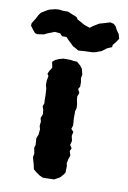

<svg xmlns="http://www.w3.org/2000/svg" viewBox="-145 -769 556 836"><g transform="rotate(10 133.0 -351.5)"><path d="M56 -33 50 -54 47 -66 50 -82 45 -107 49 -119 48 -136 47 -149 54 -167 56 -190 52 -205 54 -224 50 -239 57 -257 55 -277 50 -291 55 -304 54 -320V-339L53 -356L52 -370L48 -384V-404L52 -425L46 -434L52 -448L62 -463L57 -489L69 -499L85 -506L103 -511H134L148 -509L164 -508L180 -494L190 -481L196 -457L193 -440L196 -423V-403L189 -392L197 -376L191 -359L192 -345L196 -326L197 -309L193 -295V-280V-259L194 -249L195 -231L190 -216L201 -204L197 -186L202 -165L197 -146L206 -132L200 -120L206 -100L201 -87L196 -65L199 -54L198 -23L189 -11L178 1L155 14L122 15H104L89 8L72 -4L60 -14ZM124 -582 109 -596 100 -606H80L70 -617L45 -619L15 -607L1 -600L-28 -596L-38 -599L-46 -608L-61 -628L-60 -639L-50 -655L-44 -665L-37 -679L-28 -691L0 -708L8 -711L32 -717L50 -718L62 -716H87L111 -706L128 -699L135 -689L149 -682L166 -672L192 -663L207 -674L230 -688L251 -694L277 -702L293 -698L303 -688L310 -674L322 -657L327 -638L315 -620L304 -607L303 -597L282 -588L261 -572L252 -569L237 -563L221 -560L190 -559L160 -557L147 -565L135 -571Z"/></g></svg>

Font: Winky Rough SemiBold
Style: Regular
Weight: 600
Designer: Simon Atzbach
Foundry: typofactur
Version: Version 1.206; ttfautohint (v1.8.4.7-5d5b)